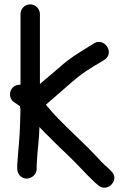

<svg xmlns="http://www.w3.org/2000/svg" viewBox="-20 -801 568 880"><path d="M118 -781C92 -781 74 -759 74 -736V-412.5C25.4 -416.1 8.7 -354.3 47.3 -330.4L60.5 -322C66 -318.4 66.7 -317.4 72 -313.7C72 -309.1 72 -308.4 73.9 -300.9C73.3 -280.6 72.6 -257.8 72 -233.6C70.6 -168.2 62.7 -107.2 59 -45.5C59 -45.1 59 -44.5 59 -44V-29.3C58.4 -20.5 61.9 -6 70.1 2.9C100.1 35.6 148 8.1 148 -26V-42.2L150.5 -81.4C151.4 -96.9 153.2 -117.2 155.9 -142.4C158.2 -165.9 159.8 -191.2 160.8 -218.8C167.2 -211.7 176.1 -202.2 184.5 -194.1L222.3 -156.3C243.7 -135 269.4 -109.9 290 -90.7C331.2 -52.4 369.9 -6.9 414.3 34.6L429 47.3C470.8 86.3 533.3 22.2 489 -17.3L475.7 -30.7C475.4 -31 474.8 -31.5 474.4 -31.9C454.7 -48.9 435.5 -68.2 417.5 -88.8C397.5 -110.1 370.8 -136.9 350 -156.3C330.8 -174.2 306.3 -199.3 284.4 -219.9L247.7 -256.7C224.6 -279.8 211.6 -296.4 190.3 -320.9C229.4 -355.3 273.2 -393 313.4 -428.2C355.4 -464.7 396.3 -490.4 443.8 -517.5L457.1 -525.7C509.1 -557.7 457.7 -632.4 410.5 -602L396.7 -593.2C348.9 -563.8 303.4 -538 255.5 -494.8C225.3 -469.3 193.7 -442.1 163 -416.2V-736C163 -760.8 142.8 -781 118 -781Z"/></svg>

Font: Just Breathe
Style: Bd
Weight: 400
Foundry: Cannot Into Space Fonts
Version: Version 0.72